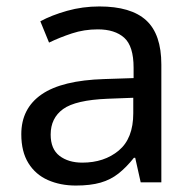

<svg xmlns="http://www.w3.org/2000/svg" viewBox="-20 -565 601 595"><path d="M288 -545Q386 -545 433 -502Q480 -459 480 -365V0H416L399 -76H395Q372 -47 347.5 -27.5Q323 -8 291.5 1Q260 10 215 10Q167 10 128.5 -7Q90 -24 68 -59.5Q46 -95 46 -149Q46 -229 109 -272.5Q172 -316 303 -320L394 -323V-355Q394 -422 365 -448Q336 -474 283 -474Q241 -474 203 -461.5Q165 -449 132 -433L105 -499Q140 -518 188 -531.5Q236 -545 288 -545ZM314 -259Q214 -255 175.5 -227Q137 -199 137 -148Q137 -103 164.5 -82Q192 -61 235 -61Q303 -61 348 -98.5Q393 -136 393 -214V-262Z"/></svg>

Font: Noto Sans Myanmar
Style: Regular
Weight: 400
Designer: Monotype Design Team
Foundry: Monotype Imaging Inc.
Version: Version 2.107